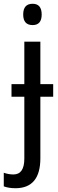

<svg xmlns="http://www.w3.org/2000/svg" viewBox="-54 -758 309 1018"><path d="M119 -625Q167 -625 167 -681Q167 -738 119 -738Q69 -738 69 -681Q69 -625 119 -625ZM160 81V-245H228V-312H160V-537H75V-312H7V-245H75V83Q75 167 17 167Q-8 167 -34 158V230Q-8 240 29 240Q160 239 160 81Z"/></svg>

Font: Noto Sans UI SemiCondensed
Style: Regular
Weight: 400
Width: 4
Designer: Monotype Design Team
Foundry: Monotype Imaging Inc.
Version: 1.001